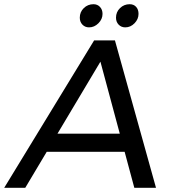

<svg xmlns="http://www.w3.org/2000/svg" viewBox="-70 -892 816 912"><path d="M568 0 522 -171H152L50 0H-50L377 -700H476L671 0ZM203 -257H499L407 -599ZM417 -826Q417 -801 397.5 -781.5Q378 -762 353 -762Q334 -762 321.5 -775Q309 -788 309 -808Q309 -835 328 -853.5Q347 -872 374 -872Q393 -872 405 -859Q417 -846 417 -826ZM588 -826Q588 -801 569 -781.5Q550 -762 525 -762Q506 -762 493.5 -775Q481 -788 481 -808Q481 -835 500 -853.5Q519 -872 546 -872Q565 -872 576.5 -859.5Q588 -847 588 -826Z"/></svg>

Font: Gontserrat
Style: Italic
Weight: 400
Italic angle: -11.3°
Designer: Julieta Ulanovsky
Foundry: Julieta Ulanovsky
Version: Version 6.001